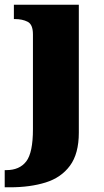

<svg xmlns="http://www.w3.org/2000/svg" viewBox="-46 -556 444 816"><path d="M-26 240V167H-19Q37 167 65.5 130Q94 93 94 -7V-410Q94 -452 71.5 -463.5Q49 -475 17 -475H13V-536H289V8Q289 97 251.5 148Q214 199 148 219.5Q82 240 -3 240Z"/></svg>

Font: Noto Serif Ethiopic Black
Style: Regular
Weight: 900
Designer: Monotype Design Team
Foundry: Monotype Imaging Inc.
Version: Version 2.102; ttfautohint (v1.8.4.7-5d5b)